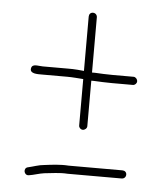

<svg xmlns="http://www.w3.org/2000/svg" viewBox="-45 -603 543 634"><g transform="rotate(5 226.5 -286.5)"><path d="M394 -40C394 -48 388 -53 380 -53H202C172 -55 146 -51 121 -48C105 -47 83 -39 69 -36C52 -33 57 -7 74 -10C89 -12 108 -19 124 -21C148 -23 173 -28 201 -26H380C388 -26 394 -32 394 -40ZM225 -549V-369L203 -371C192 -372 182 -372 172 -372H88C72 -372 53 -379 50 -362C47 -344 73 -345 88 -345H172C190 -345 209 -343 225 -342V-188C225 -181 231 -175 238 -175C245 -175 252 -181 252 -188V-339H260C279 -338 301 -337 320 -337H390C397 -337 403 -343 403 -350C403 -357 397 -364 390 -364H320C301 -364 280 -365 262 -366H252V-549C252 -557 246 -563 238 -563C230 -563 225 -557 225 -549Z"/></g></svg>

Font: Electronic
Style: Lt
Weight: 300
Version: Version 1.011